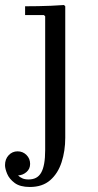

<svg xmlns="http://www.w3.org/2000/svg" viewBox="-60 -485 390 765"><path d="M195 -465 200 -460V64Q200 116 185.5 161Q171 206 140 233Q109 260 59 260Q20 260 -1.5 244Q-23 228 -31.5 207.5Q-40 187 -40 173Q-40 149 -25.5 133.5Q-11 118 10 118Q31 118 45.5 132.5Q60 147 60 168Q60 188 45.5 200.5Q31 213 12 214Q19 221 29 225.5Q39 230 54 230Q71 230 83.5 223.5Q96 217 104 203Q112 189 116 166.5Q120 144 120 113V-420L115 -425H40V-460Q66 -460 91.5 -460.5Q117 -461 143 -462Q169 -463 195 -465Z"/></svg>

Font: Brygada 1918
Style: Regular
Weight: 400
Designer: Mateusz Machalski | Borys Kosmynka | Przemek Hoffer
Foundry: NIEPODLEGLA 2018
Version: Version 3.006